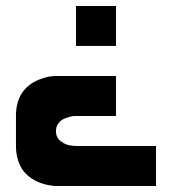

<svg xmlns="http://www.w3.org/2000/svg" viewBox="-20 -620 606 640"><path d="M500 -133.3V0H166.5Q163.6 0 158.9 -0.2Q154.3 -0.5 140.4 -3.2Q126.5 -5.9 113.8 -10.5Q101.1 -15.1 85.7 -25.1Q70.3 -35.2 59.3 -48.6Q48.3 -62 40.8 -84Q33.2 -106 33.2 -133.3V-233.4Q33.2 -323.2 109.9 -354.5Q139.2 -366.7 166.5 -366.7H366.7V-233.4H233.4Q230.5 -233.4 226.1 -233.2Q221.7 -232.9 210.2 -230Q198.7 -227.1 189.9 -222.4Q181.2 -217.8 173.8 -207.5Q166.5 -197.3 166.5 -183.1Q166.5 -161.1 183.3 -148.7Q200.2 -136.2 216.8 -134.8L233.4 -133.3ZM366.7 -600.1V-466.8H233.4V-600.1Z"/></svg>

Font: Malkor
Style: Bold
Weight: 700
Version: Version 1.3